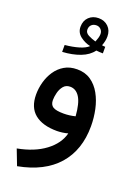

<svg xmlns="http://www.w3.org/2000/svg" viewBox="-174 -752 779 1086"><g transform="rotate(20 215.0 -208.5)"><path d="M313.5 -501.5Q292.5 -501.5 273.4 -503.9Q249 -470.2 201.9 -452.1Q154.8 -434.1 94.2 -430.7V-472.2Q140.6 -476.6 177.5 -487.5Q214.4 -498.5 231.9 -515.6Q198.7 -522.5 170.9 -543.9Q143.1 -565.4 143.1 -600.1Q143.1 -636.7 166 -658.7Q189 -680.7 224.1 -680.7Q259.3 -680.7 282.2 -658.4Q305.2 -636.2 305.2 -599.6Q305.2 -572.8 293.5 -543Q304.7 -541 313.5 -541ZM251 -550.3Q255.9 -562 259.8 -575Q263.7 -587.9 263.7 -599.1Q263.7 -616.2 252.7 -627.2Q241.7 -638.2 226.1 -638.2Q208 -638.2 196.5 -627.4Q185.1 -616.7 185.1 -598.1Q185.1 -578.6 206.3 -567.6Q227.5 -556.6 251 -550.3ZM284.7 -9.3Q270 -4.9 251.2 -2.4Q232.4 0 218.8 0Q132.3 0 85.2 -38.3Q38.1 -76.7 38.1 -154.3Q38.1 -191.4 48.3 -229Q58.6 -266.6 79.6 -297.9Q100.6 -329.1 132.8 -348.1Q165 -367.2 209 -367.2Q257.3 -367.2 291.7 -343.5Q326.2 -319.8 348.4 -280Q370.6 -240.2 381.1 -191.2Q391.6 -142.1 391.6 -90.8Q391.6 52.2 311.5 143.6Q231.4 234.9 75.7 264.2L39.6 170.4Q140.6 151.4 204.3 103.5Q268.1 55.7 284.7 -9.3ZM290.5 -114.3Q284.7 -191.4 262.7 -226.3Q240.7 -261.2 205.1 -261.2Q179.7 -261.2 165 -243.4Q150.4 -225.6 144.3 -201.2Q138.2 -176.8 138.2 -156.7Q138.2 -128.9 156.5 -117.2Q174.8 -105.5 221.2 -105.5Q237.8 -105.5 255.6 -107.7Q273.4 -109.9 290.5 -114.3Z"/></g></svg>

Font: Vazir Medium WOL
Style: Medium-WOL
Weight: 500
Designer: Saber Rastikerdar
Foundry: Saber Rastikerdar
Version: Version 27.0.1